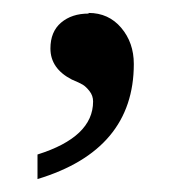

<svg xmlns="http://www.w3.org/2000/svg" viewBox="-20 -124 290 297"><path d="M117 -103V-104Q148 -104 167.5 -81Q187 -58 187 -25Q187 108 38 153V115Q124 88 124 33Q124 24 118.5 17Q113 10 108 7Q103 4 91 -1Q58 -18 58 -49Q58 -75 74.5 -89Q91 -103 117 -103Z"/></svg>

Font: Libra Serif Modern
Style: Regular
Weight: 400
Designer: Stefan Peev, Context Ltd
Foundry: Stefan Peev, Context Ltd
Version: Version 1.000